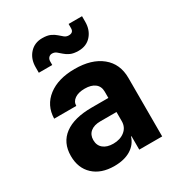

<svg xmlns="http://www.w3.org/2000/svg" viewBox="-188 -918 977 1052"><g transform="rotate(-30 300.0 -392.5)"><path d="M229 10Q146 10 97.5 -35Q49 -80 49 -157Q49 -241 109 -285.5Q169 -330 281 -330H386V-370Q386 -403 363 -421Q340 -439 299 -439Q259 -439 235.5 -423Q212 -407 212 -380H72Q74 -463 137 -511.5Q200 -560 305 -560Q412 -560 474 -509.5Q536 -459 536 -370V0H391V-85H388Q374 -40 333 -15Q292 10 229 10ZM285 -99Q329 -99 357.5 -122Q386 -145 386 -183V-241H284Q244 -241 221.5 -222.5Q199 -204 199 -171Q199 -137 222 -118Q245 -99 285 -99ZM375 -635Q343 -635 323.5 -644Q304 -653 291 -665Q278 -677 266.5 -686Q255 -695 240 -695Q227 -695 218.5 -686Q210 -677 210 -662V-640H125V-675Q125 -727 155.5 -761Q186 -795 235 -795Q267 -795 286.5 -786Q306 -777 319 -765Q332 -753 343.5 -744Q355 -735 370 -735Q400 -735 400 -763V-790H485V-755Q485 -703 455 -669Q425 -635 375 -635Z"/></g></svg>

Font: NKDuy Mono ExtraBold
Style: Regular
Weight: 800
Monospace: yes
Designer: NKDuy
Foundry: NKDuy
Version: Version 2.251; ttfautohint (v1.8.4.7-5d5b)